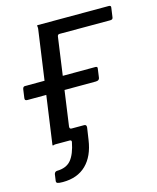

<svg xmlns="http://www.w3.org/2000/svg" viewBox="-107 -605 696 850"><g transform="rotate(-15 241.0 -180.0)"><path d="M75.5 170Q57.9 170 51.2 167.4Q44.5 164.8 45.8 156.6L49.9 127.1Q50.9 122.7 54 119.1Q57.1 115.6 62.7 115.3Q106.1 114.7 127.8 88.5Q149.4 62.2 159.7 8.9Q161 0 151.5 0H99.1L106.1 -49H161.3L165.1 -61.7Q163.6 -49 173.3 -49H231.1Q242.8 -49 241.3 -35.5L233.2 19.1Q222.9 91.6 182.7 130.8Q142.5 170 75.5 170ZM463.3 -467.5H230.7Q222.4 -467.5 220.8 -458.8L158.8 -15.8Q158.2 -9.3 159.4 -4.7Q160.7 0 156.9 0H88.7Q82.2 -0.3 78.1 1.7Q73.9 3.7 72.9 0L145.1 -514.2Q145.6 -521.7 144.4 -525.8Q143.2 -530 146.9 -530L473 -530.3Q483.9 -530.3 482.1 -520.7L476.1 -477.9Q475.3 -467.5 463.3 -467.5ZM17.9 -221.5Q10.9 -221.5 8.2 -224.2Q5.5 -227 6.5 -233.4L12 -272.6Q14.1 -284 22.7 -284L346 -284.7Q356.7 -284.7 354.4 -274.9L349 -235.7Q347.9 -222.2 330.8 -222.2Z"/></g></svg>

Font: Libre Franklin Thin
Style: Italic
Weight: 100
Italic angle: -8°
Designer: Pablo Impallari, Rodrigo Fuenzalida, Nhung Nguyen
Foundry: Impallari Type
Version: Version 3.000